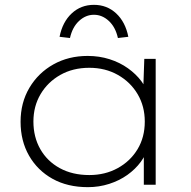

<svg xmlns="http://www.w3.org/2000/svg" viewBox="-20 -763 787 793"><path d="M343 10Q259 10 197 -24.5Q135 -59 100 -120Q65 -181 65 -260Q65 -339 101.5 -400.5Q138 -462 200.5 -497Q263 -532 342 -532Q390 -532 432.5 -518.5Q475 -505 508.5 -481Q542 -457 564 -427.5Q586 -398 592 -365L571 -376L576 -520H623V0H574V-138L592 -159Q584 -125 561.5 -94.5Q539 -64 506 -40.5Q473 -17 431 -3.5Q389 10 343 10ZM349 -40Q414 -40 466 -68.5Q518 -97 548 -146.5Q578 -196 578 -261Q578 -324 548.5 -374Q519 -424 467 -453.5Q415 -483 349 -483Q281 -483 229 -453.5Q177 -424 147.5 -374Q118 -324 118 -261Q118 -197 146.5 -147Q175 -97 227 -68.5Q279 -40 349 -40ZM269 -606 226 -611Q238 -672 276 -707.5Q314 -743 368 -743Q422 -743 460 -707.5Q498 -672 510 -611L467 -606Q457 -651 429.5 -676.5Q402 -702 368 -702Q334 -702 306.5 -676.5Q279 -651 269 -606Z"/></svg>

Font: Lexend Exa ExtraLight
Style: Regular
Weight: 250
Designer: Bonnie Shaver-Troup, Thomas Jockin
Foundry: Lexend
Version: Version 1.007